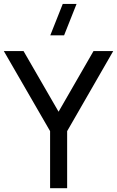

<svg xmlns="http://www.w3.org/2000/svg" viewBox="-20 -988 614 1008"><path d="M316.5 -802.5H244L309.5 -967.5H382ZM243 0V-299.5L0 -720H103.5L287.5 -401.5L471 -720H574.5L332.5 -299.5V0Z"/></svg>

Font: Vela Sans Med
Style: Regular
Weight: 500
Designer: Principal design: Mikhail Sharanda - project Manrope.
Design modification: Ravid Balaliev
Foundry: Mikhail Sharanda
Version: Version 1.001